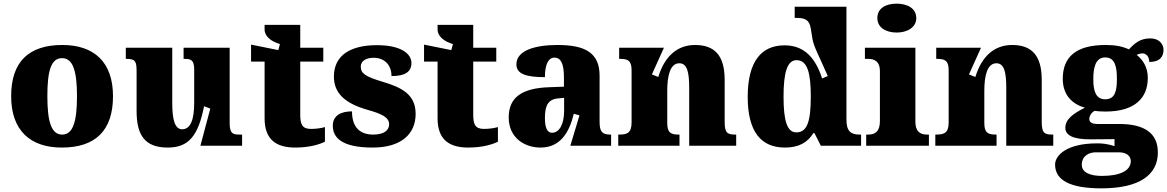

<svg xmlns="http://www.w3.org/2000/svg" viewBox="-20 -797 6383 1050"><path d="M318 10C502 10 598 -83 598 -271C598 -459 493 -551 321 -551C137 -551 41 -459 41 -271C41 -83 146 10 318 10ZM320 -61C260 -61 239 -134 239 -271C239 -409 259 -479 319 -479C379 -479 401 -409 401 -271C401 -134 380 -61 320 -61Z M897 10C1012 10 1064 -54 1096 -216L1130 -203L1076 0H1304V-61H1292C1257 -61 1236 -64 1236 -121V-536H984V-475H988C1022 -475 1042 -471 1042 -417V-235C1042 -145 1023 -90 976 -90C934 -90 922 -149 922 -234V-536H668V-475H672C723 -475 727 -459 727 -402V-189C727 -56 774 10 897 10Z M1595 10C1678 10 1733 -10 1757 -22V-102C1736 -96 1708 -92 1681 -92C1633 -92 1622 -116 1622 -170V-460H1748V-536H1622V-661H1427V-636C1427 -598 1463 -570 1511 -556L1502 -523C1443 -535 1390 -545 1353 -553V-460H1427V-150C1427 -32 1492 10 1595 10Z M2018 10C2174 10 2253 -64 2253 -174C2253 -279 2180 -318 2072 -350C1979 -378 1953 -395 1953 -432C1953 -465 1983 -481 2024 -481C2078 -481 2121 -446 2121 -381C2197 -381 2230 -405 2230 -453C2230 -500 2178 -550 2041 -550C1900 -550 1806 -497 1806 -378C1806 -288 1866 -232 1988 -197C2070 -174 2108 -155 2108 -117C2108 -88 2085 -61 2021 -61C1953 -61 1905 -96 1905 -188C1847 -188 1800 -167 1800 -109C1800 -44 1850 10 2018 10Z M2541 10C2624 10 2679 -10 2703 -22V-102C2682 -96 2654 -92 2627 -92C2579 -92 2568 -116 2568 -170V-460H2694V-536H2568V-661H2373V-636C2373 -598 2409 -570 2457 -556L2448 -523C2389 -535 2336 -545 2299 -553V-460H2373V-150C2373 -32 2438 10 2541 10Z M2936 10C3043 10 3093 -71 3118 -175L3149 -166L3099 0H3322V-61H3318C3273 -61 3259 -77 3259 -131V-383C3259 -507 3182 -551 3029 -551C2906 -551 2804 -521 2804 -445C2804 -394 2854 -375 2960 -375C2960 -446 2980 -482 3012 -482C3047 -482 3064 -449 3064 -375V-323L2983 -320C2835 -315 2762 -265 2762 -155C2762 -43 2849 10 2936 10ZM2999 -71C2972 -71 2960 -99 2960 -152C2960 -220 2978 -255 3034 -259L3065 -262V-191C3065 -118 3039 -71 2999 -71Z M3696 0V-61H3692C3648 -61 3629 -71 3629 -125V-301C3629 -380 3644 -451 3695 -451C3738 -451 3749 -402 3749 -317V0H4006V-61H4002C3957 -61 3943 -70 3943 -131V-360C3943 -494 3888 -551 3781 -551C3683 -551 3614 -488 3580 -376L3545 -390L3611 -536H3366V-475H3370C3414 -475 3434 -466 3434 -412V-128C3434 -70 3410 -61 3365 -61H3361V0Z M4273 10C4351 10 4398 -20 4428 -69H4434L4469 0H4689V-61H4681C4632 -61 4609 -80 4609 -143V-760H4326V-699H4334C4378 -699 4406 -692 4414 -641L4423 -585C4430 -541 4460 -490 4507 -381L4476 -368C4433 -502 4361 -549 4270 -549C4143 -549 4069 -460 4069 -267C4069 -75 4143 10 4273 10ZM4335 -73C4284 -73 4265 -138 4265 -269C4265 -397 4284 -468 4336 -468C4396 -468 4414 -397 4414 -270C4414 -137 4396 -73 4335 -73Z M4884 -619C4941 -619 4991 -647 4991 -698C4991 -752 4941 -777 4884 -777C4824 -777 4778 -752 4778 -698C4778 -647 4824 -619 4884 -619ZM5060 0V-61H5049C5012 -61 4986 -78 4986 -131V-536H4710V-475H4729C4765 -475 4792 -458 4792 -409V-135C4792 -79 4767 -61 4729 -61H4717V0Z M5430 0V-61H5426C5382 -61 5363 -71 5363 -125V-301C5363 -380 5378 -451 5429 -451C5472 -451 5483 -402 5483 -317V0H5740V-61H5736C5691 -61 5677 -70 5677 -131V-360C5677 -494 5622 -551 5515 -551C5417 -551 5348 -488 5314 -376L5279 -390L5345 -536H5100V-475H5104C5148 -475 5168 -466 5168 -412V-128C5168 -70 5144 -61 5099 -61H5095V0Z M6003 233C6212 233 6312 159 6312 37C6312 -66 6243 -119 6100 -119H5980C5957 -119 5937 -126 5937 -146C5937 -166 5954 -187 5968 -191C5979 -188 6012 -187 6026 -187C6186 -187 6257 -261 6257 -371C6257 -430 6230 -470 6196 -497C6204 -500 6214 -505 6229 -505C6242 -505 6265 -494 6265 -458C6324 -458 6343 -489 6343 -524C6343 -558 6317 -587 6271 -587C6217 -587 6187 -563 6154 -527C6116 -544 6079 -551 6026 -551C5864 -551 5792 -485 5792 -366C5792 -275 5846 -227 5913 -208C5849 -176 5806 -145 5806 -98C5806 -57 5849 -34 5947 -35L6075 -36V2C6034 -11 6006 -13 5980 -13C5811 -13 5750 54 5750 103C5750 189 5833 233 6003 233ZM6024 -254C5970 -254 5959 -305 5959 -364C5959 -425 5970 -483 6024 -483C6080 -483 6088 -427 6088 -365C6088 -304 6080 -254 6024 -254ZM6006 165C5947 165 5896 149 5896 104C5896 52 5941 36 5970 36H6099C6144 36 6164 59 6164 84C6164 137 6104 165 6006 165Z"/></svg>

Font: UArctic Serif Black
Style: Regular
Weight: 900
Designer: Customization by Puisto advertising & original work Monotype Design Team
Foundry: Monotype Imaging Inc.
Version: Version 2.004